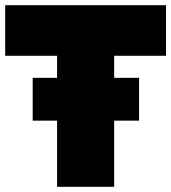

<svg xmlns="http://www.w3.org/2000/svg" viewBox="-20 -720 660 740"><path d="M106 -255H516V-420H106ZM0 -505H200V0H420V-505H620V-700H0Z"/></svg>

Font: Jost Black
Style: Regular
Weight: 900
Version: Version 3.710